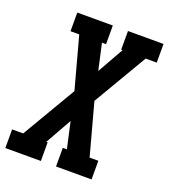

<svg xmlns="http://www.w3.org/2000/svg" viewBox="-154 -832 817 929"><g transform="rotate(20 254.5 -367.5)"><path d="M-19 0V-96H38L201 -373L129 -639H84V-735H267V-639H246L276 -504L352 -639H345V-735H528V-639H471L308 -362L380 -96H425V0H242V-96H263L233 -231L157 -96H164V0Z"/></g></svg>

Font: Iosevka Slab
Style: Bold Italic
Weight: 700
Italic angle: -9°
Monospace: yes
Designer: Belleve Invis
Foundry: Belleve Invis
Version: Version 11.1.0; ttfautohint (v1.8.3)